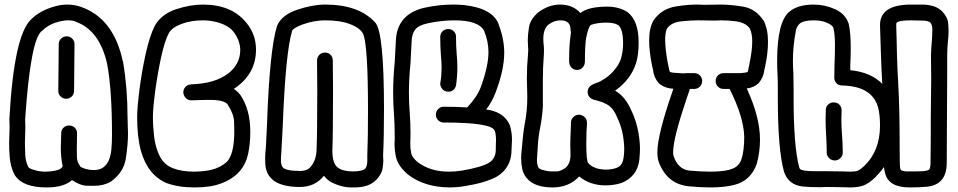

<svg xmlns="http://www.w3.org/2000/svg" viewBox="-20 -820 4190 840"><path d="M270 -388Q255 -388 245 -398Q235 -408 235 -422L237 -627Q237 -641 247 -651Q257 -661 272 -661Q286 -661 296 -651Q306 -641 306 -627L304 -422Q304 -408 294 -398Q284 -388 270 -388ZM184 0Q80 0 46 -52Q45 -52 45 -53Q25 -90 22 -138Q20 -166 20 -194L22 -266L21 -299Q41 -667 117 -736Q154 -773 216 -791Q246 -800 274 -800Q305 -800 334 -790Q477 -740 517 -553L518 -552Q538 -435 538 -306V-305Q538 -290 539 -272Q540 -254 540 -235Q540 -188 530.5 -126.5Q521 -65 463 -24Q432 -7 390 -7Q385 -7 358.5 -7.5Q332 -8 295 -32Q259 0 184 0ZM196 -70Q248 -74 254 -93Q246 -133 246 -175Q246 -192 247 -209Q248 -226 248 -239Q248 -252 258 -261.5Q268 -271 283 -271Q297 -271 307 -261.5Q317 -252 317 -237L316 -166Q316 -155 316.5 -133Q317 -111 330 -94V-93Q336 -84 373 -77L391 -76Q457 -76 467 -163Q470 -197 470 -230Q470 -426 449 -539Q416 -688 311 -725Q304 -731 275 -731Q255 -731 223 -721Q191 -711 165 -686Q114 -654 90 -298Q91 -282 91 -265L89 -192Q89 -172 90.5 -142.5Q92 -113 104 -89Q110 -81 135 -75Q154 -69 180 -69Z M831 0Q761 0 709 -19Q626 -54 596 -162Q580 -222 580 -308Q580 -347 590 -426.5Q600 -506 617.5 -585Q635 -664 658 -709Q688 -759 750 -779.5Q812 -800 868 -800Q995 -800 1059 -719Q1100 -669 1100 -603Q1100 -495 1003 -431Q1019 -421 1032 -404Q1075 -340 1075 -244Q1075 -193 1066 -149Q1046 -53 946 -17Q901 0 831 0ZM831 -69Q888 -70 921 -82H922Q963 -98 979 -120Q1005 -157 1005 -246Q1005 -256 1004 -288.5Q1003 -321 976 -363Q961 -383 897 -383Q863 -383 817 -381Q803 -381 793 -391Q783 -401 782 -415Q782 -430 791.5 -440Q801 -450 816 -451Q920 -454 979 -499Q1031 -540 1031 -601Q1031 -638 1006.5 -674.5Q982 -711 921 -725H920Q896 -731 868 -731Q816 -731 774.5 -715.5Q733 -700 719 -676Q700 -640 684.5 -568Q669 -496 659 -421Q649 -346 649 -308Q649 -267 654.5 -221Q660 -175 678.5 -137.5Q697 -100 735.5 -84.5Q774 -69 831 -69Z M1402 -731Q1354 -731 1304 -713Q1262 -697 1258 -685Q1229 -588 1217 -268L1211 -156Q1209 -133 1209 -115Q1210 -97 1217 -88Q1230 -72 1296 -72Q1325 -73 1339 -90Q1364 -119 1365 -166Q1368 -224 1368 -430Q1368 -510 1367 -555Q1367 -569 1376.5 -579.5Q1386 -590 1403 -590Q1416 -590 1425.5 -581Q1435 -572 1436 -557Q1437 -510 1437 -430Q1437 -225 1434 -162Q1434 -105 1457 -87.5Q1480 -70 1523 -70Q1564 -70 1578 -82Q1587 -94 1587 -117V-142Q1590 -210 1590 -338Q1590 -606 1571 -666Q1562 -695 1510 -715Q1469 -731 1402 -731ZM1402 -800Q1550 -800 1621 -722Q1660 -683 1660 -342Q1660 -218 1656 -140L1657 -118Q1657 -104 1653.5 -81.5Q1650 -59 1627 -34Q1595 0 1531 0H1518Q1470 0 1422 -27Q1408 -37 1397 -51Q1358 -2 1292 -2Q1150 -2 1141 -98L1140 -125Q1140 -152 1143 -172L1148 -271Q1159 -599 1192 -707Q1213 -755 1280.5 -777.5Q1348 -800 1402 -800Z M1941 -419Q1921 -419 1912 -435Q1906 -444 1906 -454L1907 -461Q1912 -491 1912 -525Q1912 -550 1909 -578Q1906 -618 1906 -660Q1907 -675 1917 -684Q1927 -693 1942 -693Q1957 -692 1966 -682.5Q1975 -673 1975 -660V-657Q1975 -622 1978 -583Q1981 -554 1981 -526Q1981 -486 1975 -446Q1968 -419 1941 -419ZM1946 0Q1836 -1 1764 -57Q1720 -95 1712 -135Q1706 -163 1706 -191L1707 -211Q1707 -280 1703.5 -324Q1700 -368 1700 -415Q1700 -479 1707 -550L1712 -644Q1718 -758 1836 -786H1837Q1898 -800 1962 -800Q1985 -800 2009 -798Q2136 -784 2162 -713V-712Q2186 -648 2186 -590Q2186 -514 2148 -415Q2132 -373 2107 -341L2125 -338Q2190 -323 2211 -271Q2220 -240 2220 -209L2218 -165Q2218 -86 2153 -47Q2103 -20 2015 -6Q1980 0 1946 0ZM1944 -69Q1972 -69 2003 -74Q2088 -89 2118.5 -107.5Q2149 -126 2149 -165L2150 -208Q2150 -235 2144 -249Q2129 -284 1921 -284Q1907 -284 1897 -294Q1887 -304 1887 -318Q1887 -333 1897 -343Q1907 -353 1921 -353Q1979 -353 2024 -350Q2068 -397 2083 -438Q2117 -530 2117 -592Q2117 -639 2098 -685Q2074 -731 1968 -731Q1912 -731 1851 -718Q1810 -709 1796 -690Q1782 -671 1781 -641L1776 -545Q1769 -475 1769 -415Q1769 -372 1772.5 -327.5Q1776 -283 1776 -236L1775 -189Q1775 -169 1779 -150Q1783 -131 1807 -111Q1862 -69 1944 -69Z M2415 -70Q2430 -70 2450 -83Q2476 -100 2476 -144L2475 -184Q2475 -215 2477 -250L2478 -283Q2478 -298 2488.5 -308Q2499 -318 2513 -318Q2527 -318 2537.5 -308Q2548 -298 2548 -283Q2548 -269 2546 -247Q2545 -220 2545 -190Q2545 -115 2554 -106Q2579 -78 2633 -78Q2655 -78 2676 -85Q2697 -92 2704 -112.5Q2711 -133 2711 -171Q2709 -249 2679 -308V-309Q2665 -342 2644.5 -357.5Q2624 -373 2577 -384Q2551 -393 2551 -418Q2551 -439 2572 -450L2586 -456Q2598 -460 2608 -465Q2609 -465 2609 -466Q2640 -482 2664 -509Q2688 -536 2697 -564Q2706 -597 2706 -630Q2706 -694 2684 -711H2683Q2667 -721 2631 -721Q2594 -721 2565 -711L2564 -710Q2553 -699 2544 -652Q2539 -618 2539 -552Q2539 -535 2529 -524.5Q2519 -514 2504 -514Q2490 -514 2480 -524.5Q2470 -535 2470 -552V-567Q2470 -626 2478 -678Q2476 -684 2476 -691Q2476 -731 2432 -731Q2404 -731 2379 -712Q2357 -693 2357 -650Q2357 -637 2358.5 -624Q2360 -611 2360 -599L2359 -575Q2355 -524 2355 -471V-353Q2352 -306 2343.5 -263.5Q2335 -221 2333 -181L2329 -122Q2329 -105 2333 -92.5Q2337 -80 2356 -76H2357Q2375 -70 2398 -70ZM2398 0Q2287 0 2265 -79Q2260 -104 2260 -129Q2260 -145 2262 -160Q2268 -235 2275 -274Q2287 -334 2287 -396L2285 -478Q2285 -530 2290 -582L2291 -600Q2291 -610 2290 -621Q2289 -632 2289 -644Q2289 -668 2294.5 -702Q2300 -736 2336 -767Q2382 -800 2429 -800Q2487 -800 2519 -763Q2554 -791 2637 -791Q2687 -791 2724 -768Q2774 -731 2774 -635Q2774 -579 2763 -545Q2741 -473 2671 -423Q2715 -399 2742 -337Q2777 -265 2780 -173Q2780 -151 2777 -120Q2768 -47 2698 -19H2697Q2666 -9 2629 -9Q2562 -9 2514 -48Q2469 0 2398 0Z M3087 -69Q3141 -69 3174 -78Q3175 -78 3175 -79Q3212 -88 3224 -124Q3236 -160 3236 -223Q3233 -310 3172 -431H3145Q3131 -431 3121 -441Q3111 -451 3111 -466Q3111 -480 3121 -490Q3131 -500 3145 -500H3219Q3242 -502 3248 -504L3251 -505Q3254 -514 3256 -528Q3258 -534 3259 -542Q3271 -599 3271 -638Q3271 -675 3260 -696Q3241 -722 3197 -727Q3166 -731 3134 -731L3108 -730L3033 -731Q3000 -731 2959 -726.5Q2918 -722 2899 -696Q2892 -687 2890 -652Q2890 -605 2902 -542L2905 -528Q2908 -510 2911 -505L2924 -502L2968 -499Q2976 -499 2983 -500H3018Q3032 -500 3042 -490Q3052 -480 3052 -466Q3052 -451 3042 -441Q3032 -431 3018 -431H2998Q2994 -416 2986 -395Q2925 -215 2925 -155Q2925 -141 2927 -137Q2947 -78 2998 -73.5Q3049 -69 3087 -69ZM3087 0Q3045 0 2993 -5Q2897 -15 2861 -114Q2856 -131 2856 -154Q2856 -229 2921 -417Q2923 -425 2926 -432Q2889 -433 2862 -456Q2840 -482 2837 -514V-515L2834 -527Q2820 -593 2820 -642Q2820 -699 2840 -732Q2875 -782 2938 -792Q2986 -800 3033 -800L3060 -799L3133 -800Q3177 -800 3231 -791Q3285 -782 3319 -732H3320Q3340 -693 3340 -639Q3340 -586 3327 -527Q3326 -520 3324 -515V-514Q3321 -482 3299 -456Q3277 -436 3247 -433Q3305 -308 3305 -209Q3305 -156 3291 -104Q3265 -29 3192 -11Q3150 0 3087 0Z M3632 -118Q3618 -118 3607.5 -128Q3597 -138 3597 -152Q3597 -187 3594.5 -224.5Q3592 -262 3592 -298Q3592 -320 3593 -341Q3594 -355 3604 -363.5Q3614 -372 3627 -372Q3644 -372 3653 -361.5Q3662 -351 3662 -338L3661 -297Q3661 -264 3664 -227Q3667 -190 3667 -152Q3667 -138 3656.5 -128Q3646 -118 3632 -118ZM3699 -69Q3723 -69 3733.5 -73.5Q3744 -78 3760 -93Q3830 -159 3830 -270Q3830 -308 3825 -335Q3806 -443 3664 -446Q3649 -446 3639.5 -456Q3630 -466 3630 -480L3631 -538Q3633 -581 3633 -625Q3633 -669 3626 -698Q3622 -710 3598 -720.5Q3574 -731 3540 -731Q3495 -731 3478 -716Q3464 -703 3461 -681V-680Q3449 -618 3449 -552Q3449 -527 3451 -501Q3452 -469 3452 -430V-392Q3452 -181 3476 -90Q3477 -84 3481 -80Q3490 -71 3546 -71H3593Q3641 -71 3667 -70ZM3966 -731Q3913 -731 3903 -721Q3901 -719 3901 -711V-704Q3903 -652 3904 -588Q3906 -516 3910 -449Q3916 -348 3916 -176Q3916 -94 3918.5 -82.5Q3921 -71 3946 -70Q4001 -70 4017 -71Q4033 -72 4041 -76L4045 -78Q4051 -86 4051 -108Q4051 -163 4052 -202Q4052 -324 4053 -386Q4054 -431 4054 -479L4053 -578Q4054 -612 4057 -643Q4059 -669 4059 -690Q4059 -712 4050.5 -721Q4042 -730 4012 -730ZM3847 -89Q3831 -66 3808 -43Q3782 -18 3759 -9Q3736 0 3699 0L3665 -1Q3637 -2 3593 -2Q3581 -2 3570 -1Q3520 -1 3492 -4Q3429 -11 3410 -69Q3383 -166 3383 -390V-430Q3383 -468 3381.5 -497Q3380 -526 3380 -553Q3380 -727 3435 -770Q3472 -800 3540 -800Q3589 -800 3634 -779.5Q3679 -759 3693 -716Q3702 -679 3702 -608Q3702 -572 3700 -536V-513Q3790 -504 3840 -453Q3836 -518 3834 -586L3830 -710Q3830 -800 3966 -800H4012Q4075 -800 4104 -768Q4126 -743 4128 -720.5Q4130 -698 4130 -686Q4130 -662 4127 -637Q4124 -608 4124 -578V-511L4122 -108Q4122 -11 4034 -3Q4003 0 3960 0Q3869 0 3853 -60Q3849 -75 3847 -89Z"/></svg>

Font: Bubblez Graffiti
Style: Regular
Weight: 400
Designer: GGBotNet
Foundry: GGBotNet
Version: 1.00